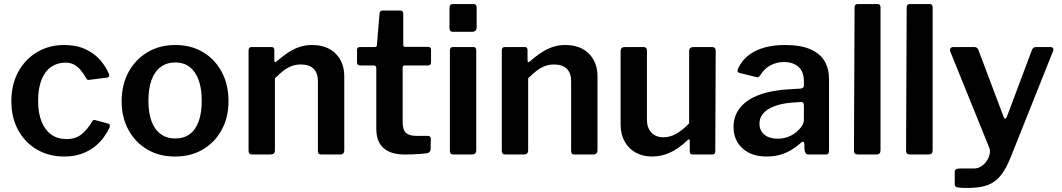

<svg xmlns="http://www.w3.org/2000/svg" viewBox="-20 -762 5238 947"><path d="M297 -540Q357 -540 401 -519.5Q445 -499 473.5 -466.5Q502 -434 517 -398Q523 -380 507 -379L419 -368Q409 -366 405 -377Q392 -399 378 -416Q364 -433 346 -443Q328 -453 302 -453Q262 -453 231.5 -431.5Q201 -410 184.5 -368Q168 -326 168 -265Q168 -203 185.5 -161Q203 -119 234 -97.5Q265 -76 308 -76Q353 -76 382 -99.5Q411 -123 436 -165Q439 -169 442 -170Q445 -171 452 -169L515 -152Q525 -149 521 -135Q511 -112 492.5 -86Q474 -60 447 -38.5Q420 -17 382.5 -3.5Q345 10 297 10Q221 10 162 -24.5Q103 -59 69.5 -120.5Q36 -182 36 -263Q36 -345 70 -407.5Q104 -470 163 -505Q222 -540 297 -540Z M843 10Q765 10 706 -25Q647 -60 613.5 -121.5Q580 -183 580 -262Q580 -345 614.5 -407.5Q649 -470 708.5 -505Q768 -540 844 -540Q923 -540 982 -504.5Q1041 -469 1074 -406.5Q1107 -344 1107 -263Q1107 -183 1073.5 -121.5Q1040 -60 981 -25Q922 10 843 10ZM844 -79Q887 -79 916 -100.5Q945 -122 960 -163.5Q975 -205 975 -265Q975 -326 959.5 -368Q944 -410 915 -432Q886 -454 844 -454Q803 -454 773 -432Q743 -410 727.5 -368Q712 -326 712 -265Q712 -205 727.5 -163.5Q743 -122 773 -100.5Q803 -79 844 -79Z M1224 0Q1206 0 1206 -18V-513Q1206 -530 1220 -530H1320Q1333 -530 1333 -515V-463Q1333 -457 1336 -455.5Q1339 -454 1344 -459Q1373 -484 1400 -502Q1427 -520 1456 -530Q1485 -540 1519 -540Q1593 -540 1635.5 -497.5Q1678 -455 1678 -385V-21Q1678 0 1657 0H1565Q1556 0 1552 -4Q1548 -8 1548 -18V-362Q1548 -401 1527 -422.5Q1506 -444 1464 -444Q1440 -444 1419.5 -436.5Q1399 -429 1379 -414Q1359 -399 1336 -376V-20Q1336 0 1313 0H1224Z M1976 -439Q1966 -439 1966 -428V-161Q1966 -122 1982 -107Q1998 -92 2032 -92H2091Q2097 -92 2101 -88Q2105 -84 2105 -78L2104 -26Q2104 -10 2085 -6Q2070 -4 2050 -2.5Q2030 -1 2010.5 -0.5Q1991 0 1975 0Q1908 0 1872 -31.5Q1836 -63 1836 -127V-426Q1836 -439 1824 -439H1757Q1741 -439 1741 -454V-517Q1741 -530 1756 -530H1830Q1839 -530 1839 -540L1852 -694Q1853 -710 1866 -710H1955Q1969 -710 1969 -693V-540Q1969 -531 1978 -531H2091Q2106 -531 2106 -517V-454Q2106 -439 2089 -439Z M2329 -22Q2329 -10 2323.5 -5Q2318 0 2305 0H2218Q2207 0 2203 -4.5Q2199 -9 2199 -18V-513Q2199 -530 2214 -530H2315Q2329 -530 2329 -514ZM2331 -628Q2331 -605 2307 -605H2216Q2205 -605 2201 -610Q2197 -615 2197 -625V-723Q2197 -742 2213 -742H2316Q2331 -742 2331 -725Z M2473 0Q2455 0 2455 -18V-513Q2455 -530 2469 -530H2569Q2582 -530 2582 -515V-463Q2582 -457 2585 -455.5Q2588 -454 2593 -459Q2622 -484 2649 -502Q2676 -520 2705 -530Q2734 -540 2768 -540Q2842 -540 2884.5 -497.5Q2927 -455 2927 -385V-21Q2927 0 2906 0H2814Q2805 0 2801 -4Q2797 -8 2797 -18V-362Q2797 -401 2776 -422.5Q2755 -444 2713 -444Q2689 -444 2668.5 -436.5Q2648 -429 2628 -414Q2608 -399 2585 -376V-20Q2585 0 2562 0H2473Z M3252 -85Q3287 -85 3318.5 -104Q3350 -123 3379 -154V-510Q3379 -530 3402 -530H3492Q3510 -530 3510 -511L3508 -16Q3508 0 3494 0H3396Q3382 0 3382 -15V-68Q3382 -73 3379.5 -74.5Q3377 -76 3372 -71Q3325 -27 3283 -8.5Q3241 10 3196 10Q3151 10 3116 -9Q3081 -28 3061 -64Q3041 -100 3041 -148V-509Q3041 -530 3062 -530H3154Q3171 -530 3171 -511V-170Q3171 -132 3192.5 -108.5Q3214 -85 3252 -85Z M3927 -55Q3894 -25 3853.5 -7.5Q3813 10 3762 10Q3686 10 3642 -30.5Q3598 -71 3598 -136Q3598 -191 3631 -231.5Q3664 -272 3727 -295Q3790 -318 3879 -322L3929 -325Q3934 -326 3939.5 -329Q3945 -332 3945 -340V-363Q3945 -407 3919 -431.5Q3893 -456 3846 -456Q3812 -456 3781.5 -440.5Q3751 -425 3729 -390Q3725 -384 3721.5 -382Q3718 -380 3709 -382L3625 -403Q3620 -405 3618 -409Q3616 -413 3621 -425Q3648 -482 3707 -511Q3766 -540 3852 -540Q3929 -540 3977 -519Q4025 -498 4047 -460.5Q4069 -423 4069 -372V-20Q4069 -9 4065.5 -4.5Q4062 0 4052 0H3967Q3958 0 3953.5 -7Q3949 -14 3948 -24L3947 -54Q3944 -71 3927 -55ZM3945 -242Q3945 -260 3930 -259L3889 -256Q3856 -254 3826.5 -246.5Q3797 -239 3774.5 -226.5Q3752 -214 3739 -195.5Q3726 -177 3726 -152Q3726 -118 3750 -98Q3774 -78 3816 -78Q3844 -78 3867 -87Q3890 -96 3907 -110Q3924 -124 3934.5 -139.5Q3945 -155 3945 -171V-242Z M4323 -22Q4323 -10 4318 -5Q4313 0 4300 0H4212Q4192 0 4192 -18L4195 -725Q4195 -742 4210 -742H4309Q4323 -742 4323 -726Z M4580 -22Q4580 -10 4575 -5Q4570 0 4557 0H4469Q4449 0 4449 -18L4452 -725Q4452 -742 4467 -742H4566Q4580 -742 4580 -726Z M4749 165Q4719 165 4704 162.5Q4689 160 4689 148V84Q4689 78 4695 73.5Q4701 69 4718 69H4784Q4804 69 4820.5 58Q4837 47 4847.5 31Q4858 15 4861.5 -2.5Q4865 -20 4859 -34L4667 -508Q4664 -517 4668 -523.5Q4672 -530 4682 -530H4786Q4793 -530 4798.5 -526Q4804 -522 4806 -515L4930 -186Q4933 -177 4938 -177Q4943 -177 4947 -188L5070 -516Q5073 -522 5077.5 -526Q5082 -530 5089 -530H5162Q5170 -530 5174 -523.5Q5178 -517 5174 -510L4964 16Q4945 63 4924.5 92Q4904 121 4879 137Q4854 153 4822.5 159Q4791 165 4749 165Z"/></svg>

Font: Libre Franklin SemiBold
Style: Regular
Weight: 600
Designer: Pablo Impallari, Rodrigo Fuenzalida, Nhung Nguyen
Foundry: Impallari Type
Version: Version 3.000